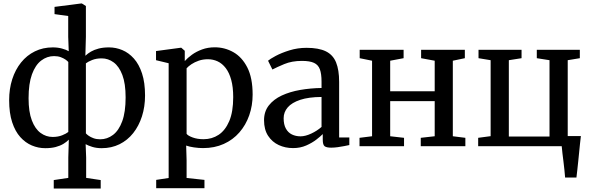

<svg xmlns="http://www.w3.org/2000/svg" viewBox="-20 -839 3400 1102"><path d="M288.5 243V194.5L372 182V65.5L375 -37.5Q362.5 -24.5 343.8 -13.2Q325 -2 299.5 4.8Q274 11.5 239.5 11.5Q200 11.5 163 -4Q126 -19.5 96.5 -52.2Q67 -85 49.8 -137.5Q32.5 -190 32.5 -264Q32.5 -329 50.2 -384.2Q68 -439.5 101 -480.5Q134 -521.5 180.2 -544.2Q226.5 -567 283 -567Q312 -567 336.2 -560.2Q360.5 -553.5 374.5 -545L371.5 -627.5V-747L293 -758V-799.5L445 -819H450L473 -804.5V-627.5L470 -519Q483.5 -532 502 -542.8Q520.5 -553.5 546 -560.2Q571.5 -567 605.5 -567Q645 -567 682 -551.5Q719 -536 748.5 -503Q778 -470 795.2 -417.5Q812.5 -365 812.5 -291Q812.5 -226.5 794.8 -171.2Q777 -116 744.5 -75Q712 -34 666 -11.2Q620 11.5 564 11.5Q533.5 11.5 509.5 4Q485.5 -3.5 471.5 -11.5L474.5 65.5V182L558 194.5V243ZM282 -53Q313 -53 336.8 -62.5Q360.5 -72 372 -81.5V-483Q368 -488.5 356.8 -496.5Q345.5 -504.5 328.8 -510.8Q312 -517 290.5 -517Q250 -517 216.5 -491.5Q183 -466 163.5 -412.5Q144 -359 144 -275Q144 -197 162.8 -148Q181.5 -99 213 -76Q244.5 -53 282 -53ZM555 -39.5Q595.5 -39.5 628.8 -64.8Q662 -90 681.5 -143Q701 -196 701 -280Q701 -359.5 682.2 -408.8Q663.5 -458 632.2 -481Q601 -504 563.5 -504Q532.5 -504 508.8 -494.5Q485 -485 473 -475.5V-73.5Q477.5 -68 488.5 -60Q499.5 -52 516.5 -45.8Q533.5 -39.5 555 -39.5Z M876.5 241V193.5L948 182.5V-476L875.5 -493.5V-546L1017.5 -565H1020.5L1040.5 -547.5V-488.5Q1056.5 -506.5 1081.5 -524.8Q1106.5 -543 1139.8 -555.2Q1173 -567.5 1213 -567.5Q1270 -567.5 1319.5 -539.5Q1369 -511.5 1399.5 -451.8Q1430 -392 1430 -296Q1430 -233 1410.5 -177.2Q1391 -121.5 1354 -79Q1317 -36.5 1264.2 -12.8Q1211.5 11 1145.5 11Q1121 11 1093.5 7Q1066 3 1048.5 -3.5L1051 80.5V182.5L1153.5 193.5V241ZM1148.5 -40Q1196.5 -40 1234.8 -65.2Q1273 -90.5 1295.8 -143.8Q1318.5 -197 1318.5 -281.5Q1318.5 -339 1307.2 -380.2Q1296 -421.5 1275.8 -448Q1255.5 -474.5 1229.2 -486.8Q1203 -499 1173 -499Q1145 -499 1121 -490.8Q1097 -482.5 1079 -470.5Q1061 -458.5 1051 -447V-71Q1058.5 -60 1085.8 -50Q1113 -40 1148.5 -40Z M1662 11Q1617.5 11 1579.8 -6.5Q1542 -24 1518.8 -59.5Q1495.5 -95 1495.5 -149Q1495.5 -199 1523 -234Q1550.5 -269 1597.2 -290.8Q1644 -312.5 1703 -322.8Q1762 -333 1825.5 -334V-370.5Q1825.5 -415 1816 -441Q1806.5 -467 1782.2 -478.2Q1758 -489.5 1713 -489.5Q1655 -489.5 1611.5 -471.2Q1568 -453 1543.5 -440L1518.5 -490.5Q1529 -500 1562 -517.8Q1595 -535.5 1641.5 -550Q1688 -564.5 1739.5 -564.5Q1809 -564.5 1850 -544.5Q1891 -524.5 1908.8 -481.2Q1926.5 -438 1926.5 -369V-50H1985V-6.5Q1974 -4 1956 -0.5Q1938 3 1918 5.8Q1898 8.5 1881 8.5Q1854.5 8.5 1843.5 0.5Q1832.5 -7.5 1832.5 -37V-69.5Q1820.5 -57 1796 -38Q1771.5 -19 1737.5 -4Q1703.5 11 1662 11ZM1705 -56.5Q1732.5 -56.5 1766.2 -72.2Q1800 -88 1825.5 -110.5V-282.5Q1751.5 -282 1703.2 -266Q1655 -250 1631.5 -222.8Q1608 -195.5 1608 -160.5Q1608 -124 1620.8 -101Q1633.5 -78 1655.5 -67.2Q1677.5 -56.5 1705 -56.5Z M2043.5 0V-48L2115.5 -57V-490.5L2044.5 -505V-553H2296.5V-505L2219.5 -490.5V-315H2475V-490.5L2397 -505V-553H2648V-505L2579 -490.5V-57L2651 -48V0H2395V-48L2475 -57V-258.5H2219.5V-57L2299 -48V0Z M3223.5 180Q3222 159.5 3219.5 136Q3217 112.5 3214 88Q3211 63.5 3208.2 41Q3205.5 18.5 3204 0H2724.5V-48L2796 -57.5V-493.5L2726.5 -505V-553H2973.5V-505L2900.5 -493.5V-55.5H3134V-493.5L3061 -505V-553H3308V-505L3238.5 -493.5V-58H3314Q3311.5 -38 3309 -14Q3306.5 10 3304 35.8Q3301.5 61.5 3298.8 87.2Q3296 113 3293.5 136.8Q3291 160.5 3288.5 180Z"/></svg>

Font: Merriweather 24pt
Style: Regular
Weight: 400
Designer: Eben Sorkin
Foundry: Eben Sorkin
Version: Version 2.100